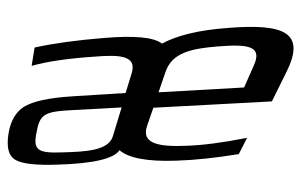

<svg xmlns="http://www.w3.org/2000/svg" viewBox="-107 -611 1104 704"><g transform="rotate(5 445.5 -259.0)"><path d="M704 -532C600 -515 523 -489 470 -454C438 -475 366 -475 256 -456C156 -439 73 -420 6 -399L1 -331C56 -352 132 -370 229 -385C322 -401 382 -401 369 -337L353 -262L161 -233C74 -220 17 -202 -14 -179C-43 -157 -59 -121 -62 -74C-65 -24 -54 6 -27 18C-1 30 52 31 131 21C257 6 331 -18 349 -51C385 -25 455 -18 560 -31C628 -39 704 -54 786 -75L811 -137C722 -111 651 -96 595 -89C490 -75 425 -82 442 -149L459 -217L890 -278L934 -391C993 -541 909 -567 704 -532ZM678 -462C786 -480 839 -477 812 -402L784 -320L473 -275L492 -352C510 -423 575 -445 678 -462ZM142 -25C50 -13 33 -25 40 -88C46 -157 62 -168 161 -182L343 -208L320 -99C308 -44 218 -34 142 -25Z"/></g></svg>

Font: Gamestation Warped
Style: Italic
Weight: 400
Designer: Jonas Hecksher
Foundry: Jonas Hecksher, Playtypeª, e-types AS
Version: Version 1.003